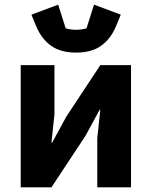

<svg xmlns="http://www.w3.org/2000/svg" viewBox="-20 -805 652 825"><path d="M307 -579Q241 -579 200 -608Q159 -637 136 -691L115 -742L230 -785L262 -684Q268 -681 281 -679Q294 -677 307 -677Q320 -677 333 -679Q346 -681 352 -684L384 -785L499 -742L478 -691Q455 -637 414 -608Q373 -579 307 -579ZM69 -525H214V-314L201 -192H204L265 -304L411 -525H543V0H398V-211L411 -333H408L347 -221L201 0H69Z"/></svg>

Font: IBMPlexSans-Bold
Style: Bold
Weight: 700
Designer: Mike Abbink, Paul van der Laan, Pieter van Rosmalen
Foundry: Bold Monday
Version: Version 3.1